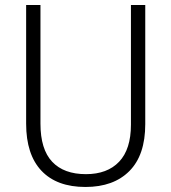

<svg xmlns="http://www.w3.org/2000/svg" viewBox="-20 -734 682 764"><path d="M558 -240Q558 -117 495 -53.5Q432 10 320 10Q206 10 145 -54.5Q84 -119 84 -242V-714H141V-242Q141 -140 187.5 -90.5Q234 -41 322 -41Q407 -41 454 -90.5Q501 -140 501 -238V-714H558Z"/></svg>

Font: Noto Sans Lao UI SemCond Light
Style: Regular
Weight: 300
Width: 4
Designer: Monotype Design Team
Foundry: Monotype Imaging Inc.
Version: Version 2.000; ttfautohint (v1.8.4.7-5d5b)